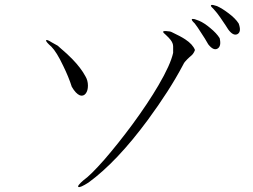

<svg xmlns="http://www.w3.org/2000/svg" viewBox="-20 -823 1040 790"><path d="M679.7 -693.4 662.1 -695.3Q649.4 -695.3 651.4 -691.4Q651.4 -688.5 662.1 -679.7Q675.8 -667 681.6 -659.2Q692.4 -645.5 692.4 -631.8V-605.5Q681.6 -556.6 631.8 -471.7Q588.9 -398.4 524.4 -310.5Q465.8 -231.4 409.2 -166Q352.5 -101.6 324.2 -82Q295.9 -57.6 302.7 -53.7Q309.6 -49.8 344.7 -72.3Q460.9 -157.2 587.9 -329.1Q677.7 -451.2 731.4 -552.7Q736.3 -564.5 745.1 -573.2Q750 -579.1 759.8 -587.9Q769.5 -595.7 773.4 -600.6Q779.3 -608.4 782.2 -617.2Q773.4 -640.6 742.2 -661.1Q724.6 -672.9 685.5 -691.4ZM217.8 -634.8 193.4 -648.4Q171.9 -662.1 169.9 -657.2Q167 -652.3 191.4 -630.9Q212.9 -609.4 240.2 -551.8Q262.7 -505.9 275.4 -465.8Q292 -437.5 308.6 -430.7Q323.2 -425.8 333 -438.5Q341.8 -450.2 341.8 -470.7Q341.8 -492.2 331.1 -509.8Q312.5 -543.9 278.3 -579.1Q258.8 -599.6 227.5 -626ZM799.8 -737.3 781.2 -744.1Q771.5 -746.1 769.5 -744.1Q766.6 -740.2 781.2 -726.6Q792 -712.9 808.6 -686.5Q823.2 -665 836.9 -640.6Q858.4 -613.3 875 -623Q891.6 -632.8 883.8 -666Q871.1 -686.5 844.7 -708Q820.3 -728.5 799.8 -737.3ZM873 -797.9 859.4 -801.8Q848.6 -804.7 847.7 -799.8Q847.7 -795.9 859.4 -785.2Q872.1 -771.5 885.7 -752Q893.6 -740.2 908.2 -718.8L918.9 -702.1Q939.5 -673.8 957 -682.6Q974.6 -692.4 961.9 -726.6Q948.2 -748 918.9 -769.5Q894.5 -788.1 873 -797.9Z"/></svg>

Font: Batang
Style: Regular
Weight: 400
Version: Version 2.21